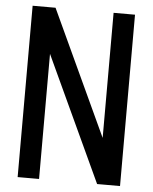

<svg xmlns="http://www.w3.org/2000/svg" viewBox="-55 -846 711 893"><g transform="rotate(5 300.0 -400.0)"><path d="M61 0V-800H168L439 -216V-800H539V0H432L161 -584V0Z"/></g></svg>

Font: Victor Mono Thin
Style: Bold
Weight: 700
Monospace: yes
Version: Version 1.561;gftools[0.9.30]